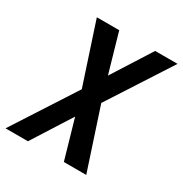

<svg xmlns="http://www.w3.org/2000/svg" viewBox="-170 -865 948 995"><g transform="rotate(30 303.5 -367.5)"><path d="M2 0 243 -373 124 -735H258L325 -502L473 -735H607L366 -362L485 0H351L284 -233L136 0Z"/></g></svg>

Font: Iosevka SS04 Extended Oblique
Style: Bold
Weight: 700
Width: 7
Italic angle: -9°
Monospace: yes
Designer: Belleve Invis
Foundry: Belleve Invis
Version: Version 19.0.0; ttfautohint (v1.8.4)